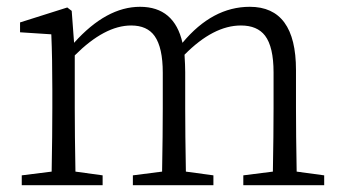

<svg xmlns="http://www.w3.org/2000/svg" viewBox="-20 -545 1009 565"><path d="M44 0V-29L132 -40Q134 -150 134 -227V-281Q134 -374 131 -444L39 -450V-479L178 -523L191 -513L198 -419Q293 -525 392 -525Q493 -525 517 -419Q605 -525 715 -525Q851 -525 851 -339V-227Q851 -150 853 -40L934 -29V0H696V-29L783 -40Q785 -150 785 -227V-332Q785 -407 760 -440Q737 -470 689 -470Q608 -470 523 -384Q525 -352 525 -333V-227Q525 -150 527 -40L608 -29V0H371V-29L457 -40Q459 -150 459 -227V-331Q459 -405 435 -439Q413 -470 366 -470Q288 -470 200 -382V-227Q200 -150 202 -40L282 -29V0Z"/></svg>

Font: GenRyuMin TW L
Style: Regular
Weight: 300
Version: Version 1.501;PS 1;hotconv 16.6.51;makeotf.lib2.5.65220